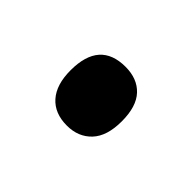

<svg xmlns="http://www.w3.org/2000/svg" viewBox="-43 -635 321 321"><g transform="rotate(45 117.5 -474.5)"><path d="M57 -475Q57 -544 118 -544Q146 -544 162 -527Q178 -510 178 -475Q178 -440 161.5 -422.5Q145 -405 118 -405Q89 -405 73 -423Q57 -441 57 -475Z"/></g></svg>

Font: Noto Sans ExtraCondensed Medium
Style: Regular
Weight: 500
Width: 2
Designer: Monotype Design Team
Foundry: Monotype Imaging Inc.
Version: Version 2.013; ttfautohint (v1.8.4.7-5d5b)